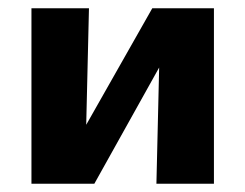

<svg xmlns="http://www.w3.org/2000/svg" viewBox="-20 -444 593 464"><path d="M358 0 368 -424H497V0ZM56 0V-424H195L185 0ZM145 0V-66L348 -424H406V-355L208 0Z"/></svg>

Font: Ysabeau Infant ExtraBold
Style: Regular
Weight: 800
Designer: Christian Thalmann (Catharsis Fonts)
Version: Version 2.001;gftools[0.9.30]; featfreeze: ss01,ss02,lnum